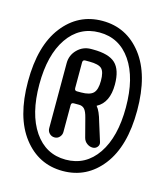

<svg xmlns="http://www.w3.org/2000/svg" viewBox="-101 -773 703 816"><g transform="rotate(15 250.0 -365.0)"><path d="M210.9 -502V-389.6Q210.9 -377.9 221.7 -377.9H240.2Q278.3 -377.9 293.5 -393.1Q308.6 -408.2 308.6 -447.3Q308.6 -487.3 294.4 -500.5Q280.3 -513.7 240.2 -513.7H221.7Q210.9 -513.7 210.9 -502ZM148.4 -196.3V-482.4Q148.4 -517.6 173.3 -542.5Q198.2 -567.4 233.4 -567.4H242.2Q311.5 -567.4 340.8 -539.6Q370.1 -511.7 370.1 -447.3Q370.1 -368.2 319.3 -340.8L318.4 -339.8L319.3 -338.9Q334 -322.3 346.7 -276.4L372.1 -195.3Q376 -183.6 368.2 -173.8Q360.4 -164.1 347.7 -164.1Q334 -164.1 322.3 -172.9Q310.5 -181.6 306.6 -196.3L285.2 -278.3Q278.3 -305.7 269 -315.4Q259.8 -325.2 245.1 -325.2H221.7Q210.9 -325.2 210.9 -314.5V-196.3Q210.9 -183.6 202.1 -173.8Q193.4 -164.1 180.2 -164.1Q167 -164.1 157.7 -173.3Q148.4 -182.6 148.4 -196.3ZM389.2 -569.8Q337.9 -644.5 250 -644.5Q162.1 -644.5 110.8 -569.8Q59.6 -495.1 59.6 -365.2Q59.6 -235.4 110.8 -160.2Q162.1 -85 250 -85Q337.9 -85 389.2 -160.2Q440.4 -235.4 440.4 -365.2Q440.4 -495.1 389.2 -569.8ZM423.3 -121.6Q356.4 -35.2 250 -35.2Q143.6 -35.2 76.7 -121.6Q9.8 -208 9.8 -365.2Q9.8 -522.5 76.7 -608.9Q143.6 -695.3 250 -695.3Q356.4 -695.3 423.3 -608.9Q490.2 -522.5 490.2 -365.2Q490.2 -208 423.3 -121.6Z"/></g></svg>

Font: Rounded-X Mgen+ 2m regular
Style: Regular
Weight: 400
Designer: [Source Han Sans]
Ryoko NISHIZUKA  (kana & ideographs); Paul D. Hunt (Latin, Greek & Cyrillic); Wenlong ZHANG  (bopomofo
Version: Version 1.059.20150602